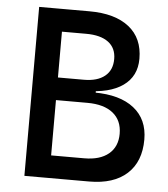

<svg xmlns="http://www.w3.org/2000/svg" viewBox="-51 -739 688 785"><g transform="rotate(5 293.0 -346.5)"><path d="M172.9 0V-92.8H315.4Q379.9 -92.8 415.5 -122.3Q451.2 -151.9 451.2 -205.1Q451.2 -259.8 414.1 -289.8Q377 -319.8 308.6 -319.8H174.8L163.1 -364.3H333Q438.5 -364.3 496.1 -318.8Q553.7 -273.4 553.7 -190.4Q553.7 -99.6 499 -49.8Q444.3 0 343.8 0ZM78.1 0V-693.4H179.7V0ZM139.6 -340.8V-388.7H338.9V-340.8ZM172.9 -368.2V-412.6H286.1Q341.3 -412.6 371.8 -437.3Q402.3 -461.9 402.3 -507.8Q402.3 -552.7 370.4 -576.7Q338.4 -600.6 279.3 -600.6H174.8L163.1 -693.4H284.2Q389.6 -693.4 447.3 -647.7Q504.9 -602.1 504.9 -517.6Q504.9 -445.8 450.2 -407Q395.5 -368.2 294.9 -368.2Z"/></g></svg>

Font: Cascadia Code
Style: Regular
Weight: 400
Designer: Aaron Bell
Foundry: Saja Typeworks
Version: Version 2404.023